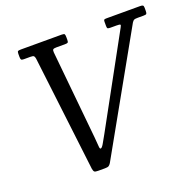

<svg xmlns="http://www.w3.org/2000/svg" viewBox="-131 -890 1063 1039"><g transform="rotate(-20 400.0 -370.0)"><path d="M233.5 -11.5 154 -675.5Q152 -687 147.8 -691Q143.5 -695 128.5 -695H90Q78.5 -695 75.5 -699.2Q72.5 -703.5 72.5 -714.5V-732.5Q72.5 -745.5 77 -747.8Q81.5 -750 94 -750H329Q342.5 -750 345 -745.5Q347.5 -741 347.5 -727.5V-712.5Q347.5 -700.5 343.5 -697.8Q339.5 -695 327 -695H277.5Q263.5 -695 259 -691.2Q254.5 -687.5 255.5 -674.5L305.5 -167Q309 -130 309.8 -114.2Q310.5 -98.5 316 -98.5Q323 -98.5 334.2 -117.5Q345.5 -136.5 361 -165L641.5 -677Q649 -689.5 645.2 -692.2Q641.5 -695 624 -695H589.5Q578.5 -695 574.2 -697.2Q570 -699.5 570 -710.5V-736.5Q570 -746.5 574 -748.2Q578 -750 587.5 -750H779.5Q790 -750 795 -747.5Q800 -745 800 -733.5V-716.5Q800 -703.5 797.2 -699.2Q794.5 -695 781.5 -695H747Q730 -695 724.8 -692.2Q719.5 -689.5 713 -679.5L335.5 -7.5Q329.5 2 323.2 6Q317 10 301 10H262Q245.5 10 240.8 6Q236 2 233.5 -11.5Z"/></g></svg>

Font: Besley* Narrow
Style: Italic
Weight: 400
Width: 4
Italic angle: -13°
Designer: Owen Earl
Foundry: indestructible type*
Version: Version 3.000; ttfautohint (v1.8.3)